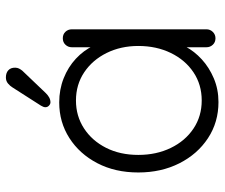

<svg xmlns="http://www.w3.org/2000/svg" viewBox="-74 -666 751 642"><g transform="rotate(-90 301.0 -345.5)"><path d="M493.5 -510.5Q506.8 -510.5 515.1 -501.8Q523.5 -493 523.5 -480.2V-30.2Q523.5 -17.8 514.8 -8.9Q506 0 493.5 0Q480.2 0 471.9 -8.9Q463.5 -17.8 463.5 -30.2V-149L481 -156.5Q481 -129.2 465.5 -99.9Q450 -70.5 423 -45.8Q396 -21 359.4 -5.5Q322.8 10 280.2 10Q212.8 10 159.4 -25.1Q106 -60.2 75.4 -120.9Q44.8 -181.5 44.8 -258Q44.8 -335.5 75.8 -395Q106.8 -454.5 159.9 -488.5Q213 -522.5 279.2 -522.5Q322.2 -522.5 359.8 -507.6Q397.2 -492.8 425.2 -466.8Q453.2 -440.8 468.9 -407.5Q484.5 -374.2 484.5 -337.8L463.5 -353.2V-480.2Q463.5 -492.8 471.9 -501.6Q480.2 -510.5 493.5 -510.5ZM285.5 -46Q338.5 -46 379.8 -73.6Q421 -101.2 444.4 -149.4Q467.8 -197.5 467.8 -258Q467.8 -316.5 444.4 -363.9Q421 -411.2 379.8 -438.9Q338.5 -466.5 285.5 -466.5Q233.5 -466.5 192.2 -439.6Q151 -412.8 127.2 -365.8Q103.5 -318.8 103.5 -258Q103.5 -197.5 126.9 -149.4Q150.2 -101.2 191.5 -73.6Q232.8 -46 285.5 -46ZM279.2 -551.8Q273.5 -551.8 268.1 -556.9Q262.8 -562 263 -569Q263 -575 268.2 -583.5L329.2 -678.8Q333.8 -686.5 342.1 -693.6Q350.5 -700.8 362.5 -700.8Q377.8 -700.8 386.6 -692.6Q395.5 -684.5 395.2 -669.5Q395 -662.5 392.4 -657.1Q389.8 -651.8 385.2 -646L310 -567.2Q303.8 -560.8 295.9 -556.2Q288 -551.8 279.2 -551.8Z"/></g></svg>

Font: Quicksand Variable Light
Style: Regular
Weight: 300
Designer: Andrew Paglinawan
Foundry: Andrew Paglinawan
Version: Version 3.004